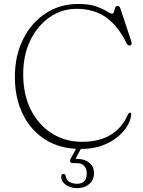

<svg xmlns="http://www.w3.org/2000/svg" viewBox="-20 -734 721 968"><path d="M641.5 -159Q641 -133.5 624.2 -103.2Q607.5 -73 575.2 -45.5Q543 -18 495.8 -0.5Q448.5 17 386.5 17Q283 17 208.8 -30Q134.5 -77 94.8 -158.8Q55 -240.5 55 -346Q55 -452.5 96 -535.5Q137 -618.5 209.2 -666.2Q281.5 -714 374.5 -714Q429.5 -714 464.2 -701.8Q499 -689.5 518 -677.2Q537 -665 544.5 -665Q552.5 -665 554.8 -674.8Q557 -684.5 560 -694.2Q563 -704 573 -704Q582.5 -704 587 -691.5L643 -522Q645 -515 642.2 -509.8Q639.5 -504.5 633 -504.5Q624 -504.5 618.5 -515.5Q573.5 -606 512.8 -647.8Q452 -689.5 365.5 -689.5Q291.5 -689.5 230.5 -647.2Q169.5 -605 133.2 -530.8Q97 -456.5 97 -360.5Q97 -255 136.5 -178.5Q176 -102 243.2 -60.5Q310.5 -19 393.5 -19Q480.5 -19 537.8 -54.2Q595 -89.5 623 -152.5Q629 -166 635.5 -166Q641.5 -166 641.5 -159ZM376 -7H400.5L360.5 67H368Q406.5 67 430.2 86.5Q454 106 454 138.5Q454 172.5 430.2 193.5Q406.5 214.5 369 214.5Q336.5 214.5 312.8 198.5Q289 182.5 288.5 157Q288.5 143.5 299 143Q310 143 311.5 154.5Q314.5 175.5 331.5 184Q348.5 192.5 368.5 192.5Q417.5 192.5 417.5 140Q417.5 117 404.8 102.8Q392 88.5 367 88.5H347Q337 88.5 334.2 81.8Q331.5 75 336 67Z"/></svg>

Font: Fraunces 9pt S050 Thin
Style: Regular
Weight: 100
Version: Version 1.000; ttfautohint (v1.8.3)